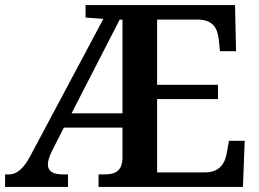

<svg xmlns="http://www.w3.org/2000/svg" viewBox="-20 -734 1017 754"><path d="M0 0H247V-49H228C189 -49 168 -61 168 -88C168 -100 173 -120 184 -141L231 -233H461V-115C460 -60 431 -49 388 -49H367V0H934L941 -181H879L871 -135C864 -91 841 -57 785 -57H597V-345H836V-401H597V-657H759C814 -656 834 -626 839 -579L844 -533H907L903 -714H316V-665L386 -660L102 -127C74 -73 48 -49 13 -49H0ZM261 -289 450 -657H461V-289Z"/></svg>

Font: Noto Serif Georgian SemiBold
Style: Regular
Weight: 600
Designer: Monotype Design Team, Akaki Razmadze
Foundry: Google LLC
Version: Version 2.003